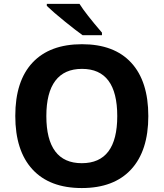

<svg xmlns="http://www.w3.org/2000/svg" viewBox="-20 -951 836 981"><path d="M737.8 -357.9Q737.8 -180.7 649.9 -85.4Q562 9.8 397.9 9.8Q233.9 9.8 146 -85.4Q58.1 -180.7 58.1 -358.9Q58.1 -537.1 146.2 -631.1Q234.4 -725.1 398.9 -725.1Q563.5 -725.1 650.6 -630.4Q737.8 -535.6 737.8 -357.9ZM216.8 -357.9Q216.8 -238.3 262.2 -177.7Q307.6 -117.2 397.9 -117.2Q579.1 -117.2 579.1 -357.9Q579.1 -599.1 398.9 -599.1Q308.6 -599.1 262.7 -538.3Q216.8 -477.5 216.8 -357.9ZM402.3 -771Q371.6 -792.5 312 -840.6Q252.4 -888.7 219.2 -920.9V-931.2H386.2Q417 -881.8 501 -784.2V-771Z"/></svg>

Font: CAA NEO Sans
Style: Bold
Weight: 700
Version: Version 1.10